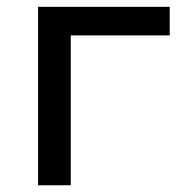

<svg xmlns="http://www.w3.org/2000/svg" viewBox="-20 -550 528 570"><path d="M93 -529.9H483.9V-444.9H166.7L190.1 -467.4V0H93Z"/></svg>

Font: iiserrat Thin
Style: Regular
Weight: 100
Designer: Akira Ohta
Foundry: Akira Ohta
Version: Version 1.200;Glyphs 3.3.1 (3343)